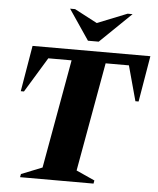

<svg xmlns="http://www.w3.org/2000/svg" viewBox="-58 -911 792 961"><g transform="rotate(5 338.0 -431.0)"><path d="M79 0 82 -16 187 -58 285 -605H168L61 -429H45L84 -660H676L637 -429H621L573 -605H456L358 -58L451 -16L448 0ZM358 -710 255 -862H280L394 -802L544 -862H569L412 -710Z"/></g></svg>

Font: Spectral ExtraBold
Style: Italic
Weight: 800
Italic angle: -10°
Designer: Jean-Baptiste Levee
Foundry: Production Type
Version: Version 2.001